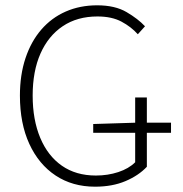

<svg xmlns="http://www.w3.org/2000/svg" viewBox="-20 -691 690 723"><path d="M338 12Q253 12 189.5 -30Q126 -72 90.5 -149Q55 -226 55 -331Q55 -409 76 -472Q97 -535 135.5 -579.5Q174 -624 227.5 -647.5Q281 -671 346 -671Q413 -671 456.5 -645.5Q500 -620 526 -592L499 -562Q474 -590 437.5 -609.5Q401 -629 347 -629Q271 -629 216.5 -592.5Q162 -556 132.5 -489.5Q103 -423 103 -331Q103 -240 131.5 -172Q160 -104 213 -67Q266 -30 341 -30Q386 -30 425.5 -43Q465 -56 489 -80V-324H533V-63Q502 -30 452.5 -9Q403 12 338 12ZM331 -191V-224L491 -229H624V-191Z"/></svg>

Font: Source Sans 3 Light
Style: Regular
Weight: 300
Designer: Paul D. Hunt
Foundry: Adobe
Version: Version 3.052;hotconv 1.1.0;makeotfexe 2.6.0